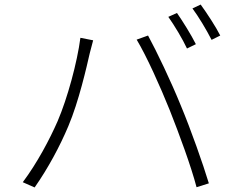

<svg xmlns="http://www.w3.org/2000/svg" viewBox="-20 -826 1040 843"><path d="M757 -769 719 -752C746 -714 782 -654 801 -613L840 -632C819 -674 782 -733 757 -769ZM861 -806 825 -789C853 -751 886 -696 909 -651L947 -670C928 -708 888 -769 861 -806ZM233 -294C198 -214 143 -110 80 -26L132 -3C191 -87 243 -184 280 -272C326 -380 361 -535 374 -592C379 -612 384 -630 389 -649L333 -660C319 -552 276 -394 233 -294ZM725 -343C767 -237 819 -96 843 -4L897 -21C871 -107 818 -257 775 -360C730 -471 668 -600 630 -670L580 -652C624 -579 684 -445 725 -343Z"/></svg>

Font: Noto Sans CJK Light
Style: Regular
Weight: 300
Designer: Ryoko NISHIZUKA (kana & ideographs); Paul D. Hunt (Latin, Greek & Cyrillic); Wenlong ZHANG (bopomofo); Sandoll Communica
Foundry: Adobe Systems Incorporated
Version: Version 1.000;PS 1;hotconv 1.0.78;makeotf.lib2.5.61930